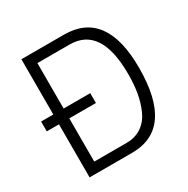

<svg xmlns="http://www.w3.org/2000/svg" viewBox="-158 -839 963 981"><g transform="rotate(-30 323.0 -348.5)"><path d="M23 -313V-371H95V-697H346Q594 -697 594 -359Q594 0 346 0H95V-313ZM530 -359Q530 -639 346 -639H156V-371H313V-313H156V-58H346Q398 -58 435.5 -83.5Q473 -109 493 -154Q513 -199 521.5 -249Q530 -299 530 -359Z"/></g></svg>

Font: TypoPRO Titillium Text
Style: 250 wt
Weight: 300
Designer: Accademia di Belle Arti di Urbino and others
Foundry: Accademia di Belle Arti di Urbino and others.
Version: Version 25.000